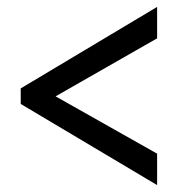

<svg xmlns="http://www.w3.org/2000/svg" viewBox="-20 -636 515 556"><path d="M40 -335V-380L435 -616V-525L141 -357L435 -191V-100Z"/></svg>

Font: Noto Serif Sinhala ExtraCondensed Black
Style: Regular
Weight: 900
Width: 2
Designer: Jelle Bosma - Monotype Design Team
Foundry: Monotype Imaging Inc.
Version: Version 2.007; ttfautohint (v1.8.4.7-5d5b)